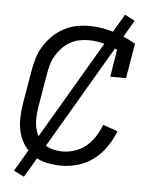

<svg xmlns="http://www.w3.org/2000/svg" viewBox="-49 -635 599 740"><g transform="rotate(5 250.0 -265.0)"><path d="M211 8Q182 8 154 2Q126 -4 104 -18.5Q82 -33 66.5 -55.5Q51 -78 44 -104.5Q37 -131 37.5 -160Q38 -189 43 -218L65 -348Q69 -372 76.5 -396.5Q84 -421 98 -443.5Q112 -466 131 -484.5Q150 -503 173.5 -515.5Q197 -528 221.5 -533Q246 -538 272 -538Q296 -538 320.5 -534Q345 -530 367 -523Q389 -516 410.5 -506.5Q432 -497 453 -485L430 -350H369L386 -456Q360 -468 331.5 -475.5Q303 -483 273 -483Q254 -483 236 -479Q218 -475 201 -465Q184 -455 170.5 -440.5Q157 -426 147.5 -409.5Q138 -393 133 -375Q128 -357 125 -339L103 -209Q100 -189 99 -169Q98 -149 102 -130.5Q106 -112 115 -95.5Q124 -79 138.5 -68Q153 -57 172 -52Q191 -47 211 -47Q234 -47 258.5 -55Q283 -63 302.5 -79.5Q322 -96 335.5 -117.5Q349 -139 358 -163L415 -143Q403 -111 383 -82Q363 -53 335.5 -32Q308 -11 275.5 -1.5Q243 8 211 8ZM71 63 31 43 405 -593 444 -573Z"/></g></svg>

Font: Iosevka Slab Light
Style: Italic
Weight: 300
Italic angle: -9°
Monospace: yes
Designer: Belleve Invis
Foundry: Belleve Invis
Version: Version 11.1.1; ttfautohint (v1.8.3)